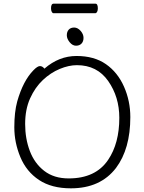

<svg xmlns="http://www.w3.org/2000/svg" viewBox="-20 -1013 785 1046"><path d="M435 -807Q435 -787 424 -775.5Q413 -764 394 -764Q375 -764 359.5 -783Q344 -802 344 -821Q344 -840 354.5 -851.5Q365 -863 384 -863Q403 -863 419 -845Q435 -827 435 -807ZM500 -993Q513 -993 513 -967Q513 -956 509 -948.5Q505 -941 499 -941H271Q266 -941 262 -948.5Q258 -956 258 -968Q258 -993 272 -993ZM222 -639Q301 -708 397 -708Q493 -708 557 -663.5Q621 -619 655.5 -541Q690 -463 690 -375Q690 -202 612 -98Q527 13 366 13Q261 13 192.5 -32.5Q124 -78 91 -157Q58 -236 58 -319.5Q58 -403 74 -461Q106 -573 162 -630Q184 -653 197.5 -653Q211 -653 222 -639ZM354 -41Q501 -41 569 -142Q630 -232 630 -371Q630 -485 569.5 -571.5Q509 -658 399 -658Q355 -658 305.5 -637.5Q256 -617 213.5 -577Q171 -537 144 -477Q117 -417 117 -337.5Q117 -258 142.5 -190.5Q168 -123 221 -82Q274 -41 354 -41Z"/></svg>

Font: LXGW WenKai Lite Light
Style: Regular
Weight: 300
Designer: LXGW / Fontworks Inc.
Foundry: LXGW / Fontworks Inc.
Version: Version 1.511; March 25, 2025